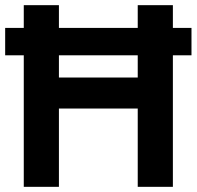

<svg xmlns="http://www.w3.org/2000/svg" viewBox="-20 -723 761 743"><path d="M0 -509V-615H721V-509ZM72 0V-703H208V0ZM513 0V-703H649V0ZM158 -303V-423H551V-303Z"/></svg>

Font: Outfit Thin SemiBold
Style: Regular
Weight: 600
Version: Version 1.100;gftools[0.9.27]